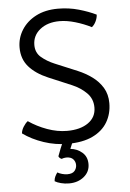

<svg xmlns="http://www.w3.org/2000/svg" viewBox="-60 -739 676 1002"><g transform="rotate(-5 277.5 -238.0)"><path d="M38.5 -63Q40 -80 50.8 -97.2Q61.5 -114.5 74 -124Q118.5 -93.5 171.2 -74.5Q224 -55.5 274.5 -55.5Q344 -55.5 385.5 -84.8Q427 -114 427 -165Q427 -210.5 396.2 -241.2Q365.5 -272 320.5 -291L199.5 -342Q136 -369 100.5 -409.5Q65 -450 65 -510Q65 -560 91.5 -602.2Q118 -644.5 166.5 -669.8Q215 -695 282 -695Q339.5 -695 390.8 -680.2Q442 -665.5 481 -646.5Q480.5 -630 472.2 -612.2Q464 -594.5 450.5 -583.5Q411 -603.5 366.8 -616.5Q322.5 -629.5 284.5 -629.5Q222 -629.5 182.5 -598Q143 -566.5 143 -516.5Q143 -476 171.8 -451.8Q200.5 -427.5 240 -411L357.5 -362Q397 -345.5 431 -320.8Q465 -296 485.8 -261.5Q506.5 -227 506.5 -181Q506.5 -125.5 480.8 -81.8Q455 -38 403 -13Q351 12 271 12Q208 12 146.8 -8.5Q85.5 -29 38.5 -63ZM217.5 72.5Q223.5 55 233 31.8Q242.5 8.5 250.5 -6.5H304Q299.5 1 292.8 15.8Q286 30.5 283 39.5Q318.5 43 344.5 65.5Q370.5 88 370.5 126.5Q370.5 167 339 192.8Q307.5 218.5 261 218.5Q238.5 218.5 218.5 213.2Q198.5 208 186.5 200.5Q187 187.5 192.2 176.5Q197.5 165.5 204.5 156Q214.5 162 228.8 166Q243 170 256.5 170Q283 170 294.2 156.5Q305.5 143 305.5 126Q305.5 108.5 294 95.5Q282.5 82.5 257.5 82.5Q251.5 82.5 244.8 84Q238 85.5 233 87.5Q221 82.5 217.5 72.5Z"/></g></svg>

Font: Signika
Style: Regular
Weight: 300
Designer: Anna Giedry
Foundry: Anna Giedry
Version: Version 2.000